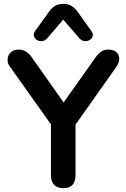

<svg xmlns="http://www.w3.org/2000/svg" viewBox="-20 -971 658 999"><path d="M309 8Q278 8 261.5 -9.5Q245 -27 245 -59V-363L272 -286L31 -625Q18 -643 19.5 -663.5Q21 -684 36 -698.5Q51 -713 78 -713Q98 -713 114.5 -703Q131 -693 146 -672L325 -418H297L477 -672Q493 -694 508 -703.5Q523 -713 545 -713Q571 -713 585.5 -699.5Q600 -686 600.5 -666Q601 -646 586 -624L347 -286L373 -363V-59Q373 8 309 8ZM225 -771Q213 -758 198 -757Q183 -756 171.5 -763.5Q160 -771 156.5 -783.5Q153 -796 163 -810L236 -911Q250 -932 268.5 -941.5Q287 -951 309 -951Q332 -951 350 -941.5Q368 -932 383 -911L455 -810Q466 -796 462.5 -783.5Q459 -771 447.5 -763.5Q436 -756 421 -757Q406 -758 394 -771L309 -869Z"/></svg>

Font: Nunito
Style: Bold
Weight: 700
Designer: Vernon Adams
Foundry: Vernon Adams
Version: Version 3.602